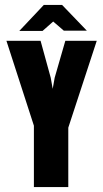

<svg xmlns="http://www.w3.org/2000/svg" viewBox="-20 -756 417 776"><path d="M117 0V-248L6 -591H144L185 -442L193 -397L201 -442L244 -591H371L256 -240V0ZM58 -631 157 -736H231L331 -632H238L195 -669L152 -631Z"/></svg>

Font: Alumni Sans Thin ExtraBold
Style: Regular
Weight: 800
Version: Version 1.018